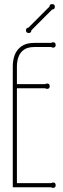

<svg xmlns="http://www.w3.org/2000/svg" viewBox="-20 -908 307 931"><path d="M228 -20Q233 -23 237 -23Q250 -23 250 -10Q250 3 237 3Q233 3 228 0H42V-587Q42 -616 51.5 -641.5Q61 -667 84 -683.5Q107 -700 147 -700H228Q233 -703 237 -703Q250 -703 250 -690Q250 -677 237 -677Q233 -677 228 -680H147Q114 -680 95.5 -666.5Q77 -653 69.5 -631.5Q62 -610 62 -587V-500H199Q204 -503 208 -503Q221 -503 221 -490Q221 -477 208 -477Q204 -477 199 -480H62V-20ZM132 -761Q132 -748 119 -748Q106 -748 106 -761Q106 -773 118 -774L220 -876Q220 -888 233 -888Q246 -888 246 -875Q246 -862 233 -862Z"/></svg>

Font: Wire One
Style: Regular
Weight: 400
Designer: Alexei Vanyashin, Gayaneh Bagdasaryan
Foundry: Cyreal
Version: Version 1.102; ttfautohint (v1.8.3)